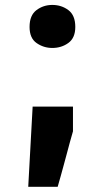

<svg xmlns="http://www.w3.org/2000/svg" viewBox="-20 -569 420 767"><path d="M92.8 177.2 110.4 -143.1H271.5V-44.4Q265.1 -22.5 259 -0.2Q252.9 22 247.1 44.2Q241.2 66.4 235.1 88.6Q229 110.8 222.9 133.1Q216.8 155.3 210.4 177.2ZM189 -377.4Q154.3 -377.4 126.2 -397Q98.1 -416.5 98.1 -461.4Q98.1 -507.8 125.7 -528.6Q153.3 -549.3 189 -549.3Q225.6 -549.3 253.2 -528.6Q280.8 -507.8 280.8 -461.4Q280.8 -417.5 253.2 -397.5Q225.6 -377.4 189 -377.4Z"/></svg>

Font: Comme Black
Style: Regular
Weight: 900
Version: Version 1.000;gftools[0.9.27]